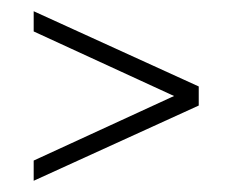

<svg xmlns="http://www.w3.org/2000/svg" viewBox="-20 -521 410 342"><path d="M40 -235 290 -350 40 -465V-501L334 -367V-333L40 -199Z"/></svg>

Font: Bebas Neue Book
Style: Regular
Weight: 300
Designer: Ryoichi Tsunekawa
Foundry: Ryoichi Tsunekawa
Version: Version 1.003;PS 001.003;hotconv 1.0.88;makeotf.lib2.5.64775